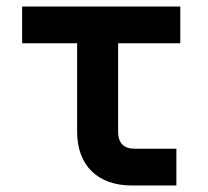

<svg xmlns="http://www.w3.org/2000/svg" viewBox="-20 -570 640 590"><path d="M522 0V-113H394C360 -113 343 -131 343 -165V-437H534V-550H48V-437H217V-165C217 -62 280 0 385 0Z"/></svg>

Font: Tekne LDO
Style: Bold
Weight: 700
Monospace: yes
Designer: Alessio Laiso, Mario Rullo, Paolo Rosset
Foundry: Alessio Laiso
Version: Version 1.000;hotconv 1.0.109;makeotfexe 2.5.65596